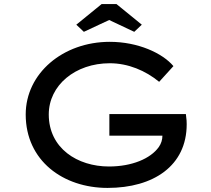

<svg xmlns="http://www.w3.org/2000/svg" viewBox="-20 -911 1034 941"><path d="M515 -813 638 -755 675 -790 551 -891H478L354 -790L391 -755ZM507 10C733 10 895 -99 895 -302C895 -312 895 -323 891 -352H516V-246H776C776 -226 770 -207 758 -190C717 -133 626 -95 514 -95C360 -95 219 -184 219 -350C219 -493 349 -601 518 -601C608 -601 693 -565 760 -510L830 -587C776 -651 656 -706 518 -706C288 -706 106 -551 106 -350C106 -123 290 10 507 10Z"/></svg>

Font: Lexend Peta
Style: Regular
Weight: 400
Designer: Bonnie Shaver-Troup, Thomas Jockin
Foundry: Lexend
Version: Version 1.007